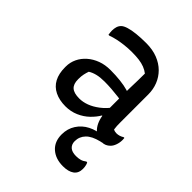

<svg xmlns="http://www.w3.org/2000/svg" viewBox="-220 -667 1040 1040"><g transform="rotate(45 300.0 -146.5)"><path d="M494 -353Q494 -326 494 -299.5Q494 -273 494 -246Q494 -219 494 -192.5Q494 -166 494 -139Q494 -124 494.5 -112.5Q495 -101 497 -88Q502 -85 508 -83.5Q514 -82 520 -82Q532 -82 543 -85.5Q554 -89 563 -95H569Q569 -91 569.5 -88Q570 -85 570 -80Q570 -60 563.5 -41.5Q557 -23 546 -12Q536 -2 524.5 3Q513 8 500 8Q476 8 457 -2Q438 -12 425 -30Q412 -48 405 -72Q398 -96 398 -122Q398 -153 398 -186Q398 -219 398 -243Q398 -282 399 -312Q400 -342 400.5 -368Q401 -394 401 -420Q386 -432 366.5 -439.5Q347 -447 323.5 -450Q300 -453 270 -453Q241 -453 214.5 -450Q188 -447 164.5 -442Q141 -437 119 -429H113Q112 -435 111 -443Q110 -451 110 -458Q110 -474 114 -487.5Q118 -501 128 -511Q138 -521 160.5 -528Q183 -535 216 -538.5Q249 -542 289 -542Q339 -542 377 -527Q415 -512 441 -486Q467 -460 480.5 -426Q494 -392 494 -353ZM167 -142Q167 -106 185.5 -89.5Q204 -73 245 -73Q272 -73 300.5 -83.5Q329 -94 358 -116Q387 -138 414 -174L413 -95H397Q382 -69 356.5 -44.5Q331 -20 296.5 -5Q262 10 222 10Q175 10 140.5 -7Q106 -24 88.5 -57Q71 -90 71 -138V-144Q71 -176 84.5 -204.5Q98 -233 123 -255Q148 -277 181.5 -289.5Q215 -302 256 -302Q296 -302 331.5 -298Q367 -294 392.5 -286.5Q418 -279 428 -272Q434 -267 437 -259.5Q440 -252 441.5 -242Q443 -232 443 -217Q415 -224 387 -227.5Q359 -231 331.5 -233Q304 -235 277 -235Q244 -235 220 -229Q196 -223 179 -212Q174 -198 170.5 -182Q167 -166 167 -145ZM477 -20Q485 -21 494 -16.5Q503 -12 515 -1Q513 2 507.5 5.5Q502 9 489 11Q439 23 415 48Q391 73 391 108Q391 132 406.5 146Q422 160 453 160Q471 160 485.5 156Q500 152 514 141H520Q524 148 525.5 154.5Q527 161 528 167Q529 173 529 182Q529 216 506 232.5Q483 249 442 249Q385 249 350 218Q315 187 315 132Q315 88 337 54Q359 20 396 1Q433 -18 477 -20Z"/></g></svg>

Font: Recursive Casual
Style: Regular
Weight: 400
Version: Version 1.047